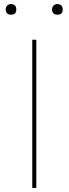

<svg xmlns="http://www.w3.org/2000/svg" viewBox="-20 -932 340 952"><path d="M140 0V-735H160V0ZM265 -859Q260 -859 254.5 -860.5Q249 -862 245.5 -865.5Q242 -869 240 -874.5Q238 -880 238 -885Q238 -890 240 -895.5Q242 -901 245.5 -904.5Q249 -908 254.5 -910Q260 -912 265 -912Q270 -912 275.5 -910Q281 -908 284.5 -904.5Q288 -901 289.5 -895.5Q291 -890 291 -885Q291 -880 289.5 -874.5Q288 -869 284.5 -865.5Q281 -862 275.5 -860.5Q270 -859 265 -859ZM35 -859Q30 -859 24.5 -860.5Q19 -862 15.5 -865.5Q12 -869 10 -874.5Q8 -880 8 -885Q8 -890 10 -895.5Q12 -901 15.5 -904.5Q19 -908 24.5 -910Q30 -912 35 -912Q40 -912 45.5 -910Q51 -908 54.5 -904.5Q58 -901 59.5 -895.5Q61 -890 61 -885Q61 -880 59.5 -874.5Q58 -869 54.5 -865.5Q51 -862 45.5 -860.5Q40 -859 35 -859Z"/></svg>

Font: Iosevka Aile Thin
Style: Regular
Weight: 100
Designer: Belleve Invis
Foundry: Belleve Invis
Version: Version 31.1.0; ttfautohint (v1.8.4)